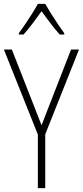

<svg xmlns="http://www.w3.org/2000/svg" viewBox="-20 -969 427 989"><path d="M194 -324 346 -714H387L213 -277V0H175V-276L0 -714H41ZM213 -949Q226 -926 244.5 -896.5Q263 -867 281.5 -840Q300 -813 311 -798V-791H288Q265 -816 240 -849Q215 -882 194 -911Q174 -883 148.5 -849Q123 -815 101 -791H77V-798Q91 -817 109.5 -844Q128 -871 145.5 -899Q163 -927 175 -949Z"/></svg>

Font: Noto Sans Kannada Condensed ExtraLight
Style: Regular
Weight: 200
Width: 3
Designer: Jelle Bosma - Monotype Design Team
Foundry: Monotype Imaging Inc.
Version: Version 2.005; ttfautohint (v1.8.4.7-5d5b)